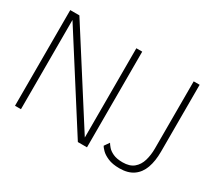

<svg xmlns="http://www.w3.org/2000/svg" viewBox="-127 -898 1275 1147"><g transform="rotate(30 510.5 -324.0)"><path d="M104.5 -618 106 -617.5V0H65V-660H128L522 -42.5L521 -42V-660H561.5V0H498.5ZM957.5 -199Q957.5 -134 940.5 -86.8Q923.5 -39.5 886.8 -13.8Q850 12 791.5 12Q743 12 711.5 -1.8Q680 -15.5 663.5 -32.5Q647 -49.5 643 -58L667 -92.5Q672.5 -83 685.2 -67.8Q698 -52.5 723.5 -40.5Q749 -28.5 790 -28.5Q839 -28.5 866.5 -51.8Q894 -75 905.2 -113.2Q916.5 -151.5 916.5 -196V-660H957.5Z"/></g></svg>

Font: League Spartan Thin ExtraLight
Style: Regular
Weight: 250
Version: Version 2.002